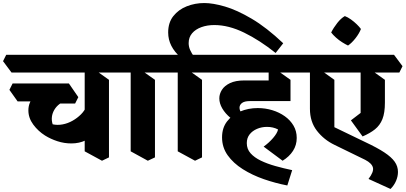

<svg xmlns="http://www.w3.org/2000/svg" viewBox="-76 -1016 2672 1265"><path d="M394 -71Q347 -71 302.5 -85.5Q258 -100 221 -123Q175 -152 143 -195.5Q111 -239 111 -289Q111 -339 144.5 -376.5Q178 -414 231 -436L370 -354Q340 -348 318 -332Q296 -316 282.5 -293.5Q269 -271 266 -246.5Q263 -222 271 -197Q303 -190 337 -196.5Q371 -203 402 -220.5Q433 -238 457.5 -262.5Q482 -287 493 -316L561 -154Q532 -113 489.5 -92Q447 -71 394 -71ZM209 -334 177 -348H40L-14 -424L7 -466H378L440 -376L419 -334ZM596 43 482 -19V-590L538 -564L642 -490V21ZM0 -538 -56 -613 -35 -655H717L773 -580L752 -538Z M898 43 785 -19V-590L840 -564L945 -490V21ZM717 -538 661 -613 682 -655H1020L1076 -580L1055 -538Z M1114 -638Q1074 -673 1053 -714Q1032 -755 1032 -802Q1032 -867 1066 -910Q1100 -953 1154.5 -974.5Q1209 -996 1270 -996Q1327 -996 1406 -973Q1485 -950 1582.5 -892.5Q1680 -835 1790 -731L1740 -667Q1635 -751 1532.5 -801Q1430 -851 1336 -851Q1289 -851 1250.5 -837Q1212 -823 1189.5 -796.5Q1167 -770 1167 -732Q1167 -709 1176.5 -687Q1186 -665 1206 -638ZM1209 43 1095 -19V-590L1151 -564L1255 -490V21ZM1020 -538 964 -613 985 -655H1323L1379 -580L1358 -538Z M1817 206Q1739 191 1662.5 164.5Q1586 138 1523.5 98.5Q1461 59 1424 7Q1387 -45 1387 -111Q1387 -173 1419.5 -215.5Q1452 -258 1505.5 -281Q1559 -304 1622 -304Q1672 -304 1718 -290Q1764 -276 1800.5 -250Q1837 -224 1858 -188Q1879 -152 1879 -107Q1879 -60 1854.5 -22Q1830 16 1786 43L1661 -50Q1696 -75 1723.5 -107Q1751 -139 1756 -163Q1724 -180 1683 -180Q1648 -180 1617.5 -167Q1587 -154 1568.5 -130.5Q1550 -107 1550 -73Q1550 -34 1575 -6Q1600 22 1642.5 42.5Q1685 63 1738.5 78Q1792 93 1849 105ZM1529 -187Q1479 -209 1443.5 -238.5Q1408 -268 1388.5 -301.5Q1369 -335 1369 -368Q1369 -397 1386 -424Q1403 -451 1439.5 -468.5Q1476 -486 1534 -486H1747L1838 -350H1570Q1535 -350 1518.5 -337.5Q1502 -325 1502 -306Q1502 -287 1518.5 -268Q1535 -249 1570 -230ZM1323 -538 1267 -613 1288 -655H1916L1973 -580L1952 -538ZM1838 -350 1694 -407V-590L1734 -564L1838 -490Z M2497 229 2352 163Q2388 116 2381 88Q2374 60 2330 37L2129 -61Q2058 -95 2012 -154.5Q1966 -214 1966 -299V-589L2022 -565L2127 -490V-178L2330 -80Q2409 -43 2456 -12Q2503 19 2524.5 49.5Q2546 80 2546 117Q2546 146 2533.5 175.5Q2521 205 2497 229ZM2313 -117 2236 -223 2300 -272V-590L2355 -565L2460 -490V-340Q2460 -272 2443.5 -231Q2427 -190 2394.5 -164Q2362 -138 2313 -117ZM1916 -538 1860 -613 1881 -655H2520L2576 -580L2555 -538Z M2217 -716Q2200 -724 2178.5 -737.5Q2157 -751 2137.5 -768.5Q2118 -786 2106 -802Q2122 -834 2146.5 -865Q2171 -896 2196 -910Q2215 -903 2236 -888Q2257 -873 2274.5 -856Q2292 -839 2302 -825Q2291 -796 2266.5 -764.5Q2242 -733 2217 -716Z"/></svg>

Font: Eczar
Style: Bold
Weight: 700
Designer: Vaibhav Singh
Foundry: Rosetta Type Foundry
Version: Version 2.000